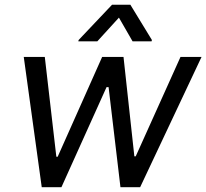

<svg xmlns="http://www.w3.org/2000/svg" viewBox="-20 -784 864 804"><path d="M387.4 -610.8 478 -710.2 535.2 -610.8H614.7L616.1 -616.5L525.9 -764.2H449.2L309.3 -616.5L307.9 -610.8ZM154.8 0H237.2L426.1 -419H434.7L484.4 0H566.8L823.9 -545.5H735.8L548.3 -129.3H542.6L497.2 -545.5H407.7L221.6 -127.8H215.9L167.6 -545.5H79.5Z"/></svg>

Font: TID UI
Style: Italic
Weight: 400
Italic angle: -9.39999°
Designer: The TID Project Authors
Foundry: Bakken & Bæck
Version: Version 1.001;hotconv 1.0.109;makeotfexe 2.5.65596